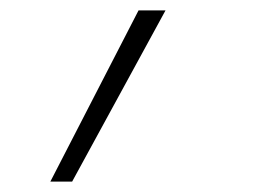

<svg xmlns="http://www.w3.org/2000/svg" viewBox="-20 -131 540 370"><path d="M77 219 247 -111H299L119 219Z"/></svg>

Font: Iosevka Aile Extralight
Style: Italic
Weight: 200
Italic angle: -9°
Designer: Belleve Invis
Foundry: Belleve Invis
Version: Version 31.1.0; ttfautohint (v1.8.4)